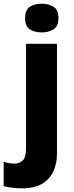

<svg xmlns="http://www.w3.org/2000/svg" viewBox="-72 -788 402 1048"><path d="M65 -689Q65 -735 91.5 -751.5Q118 -768 155 -768Q192 -768 219.5 -751.5Q247 -735 247 -689Q247 -644 219.5 -627.5Q192 -611 155 -611Q118 -611 91.5 -627.5Q65 -644 65 -689ZM46 240Q22 240 -6 236.5Q-34 233 -52 228V95Q-36 100 -22 102.5Q-8 105 9 105Q34 105 52 88Q70 71 70 21V-549H239V52Q239 102 220.5 145Q202 188 159.5 214Q117 240 46 240Z"/></svg>

Font: Noto Sans Cherokee ExtraBold
Style: Regular
Weight: 800
Designer: Monotype Design Team
Foundry: Monotype Imaging Inc.
Version: Version 2.001; ttfautohint (v1.8.4.7-5d5b)